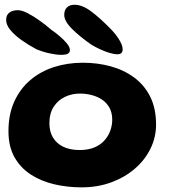

<svg xmlns="http://www.w3.org/2000/svg" viewBox="-20 -780 738 828"><path d="M332 28Q271 28 214.2 14.8Q157.5 1.5 113 -27.2Q68.5 -56 42.5 -102Q16.5 -148 16.5 -214Q16.5 -286.5 41.5 -341.8Q66.5 -397 110.5 -434.5Q154.5 -472 212.8 -490.8Q271 -509.5 337.5 -509.5Q400.5 -509.5 457.2 -494Q514 -478.5 558.2 -446Q602.5 -413.5 627.8 -363Q653 -312.5 653 -242.5Q653 -188 629 -139Q605 -90 561.5 -52.5Q518 -15 459.5 6.5Q401 28 332 28ZM323.5 -133Q361 -133 387.8 -144.5Q414.5 -156 431.2 -175.2Q448 -194.5 456 -217.5Q464 -240.5 464 -263.5Q464 -294 452 -315.5Q440 -337 419.8 -350.5Q399.5 -364 374.8 -370.2Q350 -376.5 324.5 -376.5Q290 -376.5 260 -362.2Q230 -348 211.5 -319.5Q193 -291 193 -248Q193 -212.5 208.5 -186.8Q224 -161 253 -147Q282 -133 323.5 -133ZM243.5 -543.5Q223 -543.5 192.2 -550.2Q161.5 -557 135.5 -568.5Q102.5 -586 73 -607Q43.5 -628 25 -650.2Q6.5 -672.5 6.5 -694Q6.5 -715 20.2 -725.5Q34 -736 57 -736Q74.5 -736 99.2 -723.2Q124 -710.5 151 -691.2Q178 -672 202 -651Q220 -639 238.2 -623.2Q256.5 -607.5 269 -592Q281.5 -576.5 281.5 -564Q281.5 -554 273 -548.8Q264.5 -543.5 243.5 -543.5ZM486 -546Q472 -546 452 -552Q432 -558 411 -567.8Q390 -577.5 373 -588Q323 -623 290 -656Q257 -689 257 -716Q257 -736.5 268.8 -748Q280.5 -759.5 301.5 -759.5Q335 -759.5 373.2 -730.8Q411.5 -702 453.5 -659Q475 -638.5 492 -612Q509 -585.5 509 -567Q509 -557.5 503.8 -551.8Q498.5 -546 486 -546Z"/></svg>

Font: Gluten Thin SemiBold
Style: Regular
Weight: 600
Version: Version 1.300